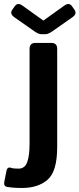

<svg xmlns="http://www.w3.org/2000/svg" viewBox="-75 -725 393 950"><path d="M-3.9 -639.6Q-28.3 -656.7 -14.2 -676.8L-2 -694.3Q12.7 -714.4 36.1 -697.3L139.2 -623.5H140.1L243.2 -697.3Q267.1 -714.4 281.2 -694.3L293.5 -676.8Q307.6 -656.7 283.2 -639.6L182.1 -568.8Q163.1 -555.7 148.9 -555.7H130.4Q116.2 -555.7 97.2 -568.8ZM-39.6 199.7Q-58.1 196.3 -53.7 174.3L-43 120.6Q-38.6 98.1 -18.1 106Q-9.3 109.4 17.1 109.4Q47.9 109.4 59.6 77.1Q71.3 44.9 71.3 -12.7V-483.4Q71.3 -512.7 100.6 -512.7H178.7Q208 -512.7 208 -483.4V2Q208 123 160.6 164.1Q113.3 205.1 34.2 205.1Q-9.8 205.1 -39.6 199.7Z"/></svg>

Font: Istok Web
Style: Bold
Weight: 700
Designer: Andrey V. Panov
Foundry: Andrey V. Panov
Version: Version 1.0.2g